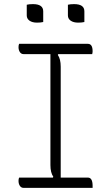

<svg xmlns="http://www.w3.org/2000/svg" viewBox="-20 -913 540 933"><path d="M430 0H95Q83 0 76.5 -10Q70 -20 70 -34Q70 -44 73 -50H237L239 -54Q225 -74 225 -111V-650H95Q83 -650 76.5 -660Q70 -670 70 -684Q70 -694 73 -700H407Q430 -700 430 -664Q430 -658 428 -650H263L261 -646Q275 -626 275 -589V-50H407Q430 -50 430 -10ZM110 -890Q122 -893 140 -893Q190 -893 190 -858V-806Q178 -803 160 -803Q137 -803 123.5 -812.5Q110 -822 110 -838ZM310 -890Q322 -893 340 -893Q390 -893 390 -858V-806Q378 -803 360 -803Q337 -803 323.5 -812.5Q310 -822 310 -838Z"/></svg>

Font: Recursive Sn Csl St Lt
Style: Regular
Weight: 300
Version: Version 1.079;hotconv 1.0.112;makeotfexe 2.5.65598; ttfautoh